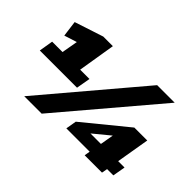

<svg xmlns="http://www.w3.org/2000/svg" viewBox="-120 -1053 1386 1386"><g transform="rotate(45 572.5 -360.5)"><path d="M54 -306 72 -414H178L200 -538L103 -507L87 -629L307 -701H405L358 -414H453L434 -306ZM386 7H208L830 -728H1009ZM587 -44 601 -126 930 -395H1062L1019 -141H1084L1067 -44H1003L995 0H818L825 -44ZM736 -141H843L861 -244Z"/></g></svg>

Font: Georama Expanded Black
Style: Italic
Weight: 900
Width: 7
Italic angle: -9°
Designer: Jean-Baptiste Levee
Foundry: Production Type
Version: Version 1.000